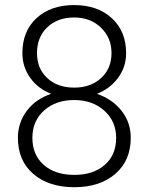

<svg xmlns="http://www.w3.org/2000/svg" viewBox="-20 -741 594 770"><path d="M485.8 -527.8Q485.8 -472.7 453.6 -429Q421.4 -385.3 368.7 -364.7Q430.2 -343.8 467.3 -296.9Q504.4 -250 504.4 -188.5Q504.4 -97.2 442.4 -43.7Q380.4 9.8 278.3 9.8Q175.3 9.8 113.5 -43.5Q51.8 -96.7 51.8 -188.5Q51.8 -249 87.4 -296.4Q123 -343.8 185.1 -364.7Q132.3 -385.3 101.1 -429Q69.8 -472.7 69.8 -527.8Q69.8 -616.2 126.7 -668.5Q183.6 -720.7 277.3 -720.7Q371.1 -720.7 428.5 -668Q485.8 -615.2 485.8 -527.8ZM445.8 -188Q445.8 -254.4 398.4 -297.1Q351.1 -339.8 277.3 -339.8Q203.6 -339.8 156.7 -297.9Q109.9 -255.9 109.9 -188Q109.9 -120.1 155.3 -79.8Q200.7 -39.6 278.3 -39.6Q354 -39.6 399.9 -79.6Q445.8 -119.6 445.8 -188ZM427.2 -528.3Q427.2 -589.4 385 -630.1Q342.8 -670.9 277.3 -670.9Q210.9 -670.9 169.7 -631.6Q128.4 -592.3 128.4 -528.3Q128.4 -465.8 169.7 -427.7Q210.9 -389.6 277.8 -389.6Q343.8 -389.6 385.5 -428Q427.2 -466.3 427.2 -528.3Z"/></svg>

Font: RobotoInd Light
Style: Regular
Weight: 300
Designer: Google
Version: Version 2.001151; 2014